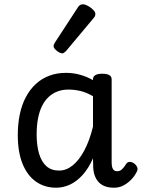

<svg xmlns="http://www.w3.org/2000/svg" viewBox="-20 -859 664 896"><path d="M242 17Q189 17 148.5 -11Q108 -39 85.5 -94Q63 -149 63 -229Q63 -281 72.5 -326Q82 -371 101 -406.5Q120 -442 147 -467Q174 -492 209.5 -505.5Q245 -519 288 -519Q321 -519 352.5 -510.5Q384 -502 414 -485V-489Q414 -502 425 -508.5Q436 -515 457 -515Q479 -515 490 -508.5Q501 -502 501 -489V-101Q501 -86 504 -77Q507 -68 512.5 -64Q518 -60 527 -60Q536 -60 542 -63.5Q548 -67 555 -75Q562 -83 570 -96Q576 -103 585 -103.5Q594 -104 605 -97Q616 -89 620 -79Q624 -69 619 -59Q609 -38 592.5 -21Q576 -4 556 6.5Q536 17 512 17Q488 17 470.5 10.5Q453 4 441 -8.5Q429 -21 422.5 -38.5Q416 -56 415 -78Q415 -87 414.5 -98Q414 -109 414 -120Q393 -73 365.5 -42.5Q338 -12 306.5 2.5Q275 17 242 17ZM151 -232Q151 -181 162 -143Q173 -105 196 -84Q219 -63 256 -63Q289 -63 319 -87Q349 -111 373.5 -157Q398 -203 414 -268V-410Q383 -428 355 -434.5Q327 -441 299 -441Q272 -441 249 -432.5Q226 -424 207.5 -407Q189 -390 176.5 -365Q164 -340 157.5 -306.5Q151 -273 151 -232ZM271 -610Q260 -610 245 -622Q230 -634 230 -644Q230 -647 231 -650Q232 -653 236 -660L343 -824Q348 -832 353.5 -835.5Q359 -839 367 -839Q377 -839 390.5 -831.5Q404 -824 414.5 -813.5Q425 -803 425 -794Q425 -787 422.5 -782.5Q420 -778 413 -770L290 -623Q278 -610 271 -610Z"/></svg>

Font: Playwrite PE
Style: Regular
Weight: 400
Designer: Veronika Burian, José Scaglione
Foundry: TypeTogether
Version: Version 1.002